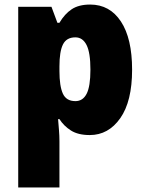

<svg xmlns="http://www.w3.org/2000/svg" viewBox="-20 -583 639 843"><path d="M376 -563Q462 -563 511 -488.5Q560 -414 560 -277Q560 -138 508 -64Q456 10 374 10Q323 10 291.5 -10Q260 -30 241 -60H235Q237 -35 239 -11Q241 13 241 37V240H60V-553H206L232 -483H241Q264 -522 295 -542.5Q326 -563 376 -563ZM311 -419Q272 -419 256.5 -388Q241 -357 241 -292V-271Q241 -205 256 -172Q271 -139 311 -139Q344 -139 360.5 -171.5Q377 -204 377 -277Q377 -352 360 -385.5Q343 -419 311 -419Z"/></svg>

Font: Noto Sans Lao SemiCondensed Black
Style: Regular
Weight: 900
Width: 4
Designer: Monotype Design Team
Foundry: Monotype Imaging Inc.
Version: Version 2.003; ttfautohint (v1.8.4.7-5d5b)